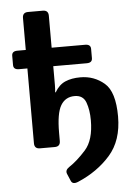

<svg xmlns="http://www.w3.org/2000/svg" viewBox="-61 -767 718 1011"><g transform="rotate(-5 298.5 -261.5)"><path d="M52.2 -424.8Q22.9 -424.8 22.9 -449.2V-498Q22.9 -522.5 52.2 -522.5H96.7V-691.4Q96.7 -720.7 126 -720.7H204.1Q233.4 -720.7 233.4 -691.4V-522.5H410.6Q439.9 -522.5 439.9 -498V-449.2Q439.9 -424.8 410.6 -424.8H233.4V-325.7Q233.4 -306.2 231.4 -286.6H234.4Q256.8 -325.2 290.3 -339.6Q323.7 -354 370.1 -354Q442.4 -354 496.3 -308.1Q550.3 -262.2 550.3 -131.3Q550.3 -4.4 482.4 72.5Q414.6 149.4 310.5 193.4Q281.2 205.6 272.5 184.6L256.3 146.5Q248 126.5 271 111.3Q313.5 83.5 359.6 32.2Q405.8 -19 405.8 -124Q405.8 -178.7 391.1 -218.5Q376.5 -258.3 331.5 -258.3Q282.7 -258.3 258.1 -217Q233.4 -175.8 233.4 -72.8V-29.3Q233.4 0 204.1 0H126Q96.7 0 96.7 -29.3V-424.8Z"/></g></svg>

Font: Istok Web
Style: Bold
Weight: 700
Designer: Andrey V. Panov
Foundry: Andrey V. Panov
Version: Version 1.0.2g